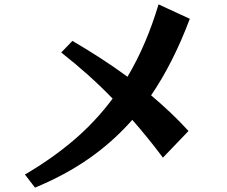

<svg xmlns="http://www.w3.org/2000/svg" viewBox="-20 -809 1040 878"><path d="M725 -88Q690 -135 655 -178Q620 -221 585 -261Q497 -161 387.5 -84.5Q278 -8 140 49L94 -11Q216 -82 316 -167Q416 -252 495 -358Q442 -413 384 -465Q326 -517 260 -569L311 -622Q378 -583 440.5 -542.5Q503 -502 563 -458Q649 -602 705 -789L848 -723Q772 -521 671 -373Q715 -336 758 -295.5Q801 -255 842 -210Z"/></svg>

Font: RocknRoll One
Style: Regular
Weight: 400
Designer: Fontworks Inc.
Foundry: Fontworks Inc.
Version: Version 1.100